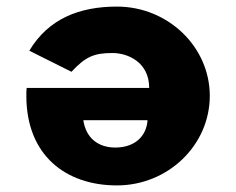

<svg xmlns="http://www.w3.org/2000/svg" viewBox="-20 -548 717 583"><path d="M428 -183C425 -136 391 -100 330 -100C278 -100 241 -129 233 -183ZM61 -281C60 -275 60 -264 60 -257C60 -77 179 15 335 15C490 15 617 -107 617 -257C617 -406 490 -528 335 -528C221 -528 127 -491 69 -394L197 -330C240 -376 265 -387 322 -387C367 -387 433 -360 433 -281Z"/></svg>

Font: Sztylet
Style: Bd
Weight: 700
Foundry: Cannot Into Space Fonts, PlusOne Fonts
Version: Version 0.12